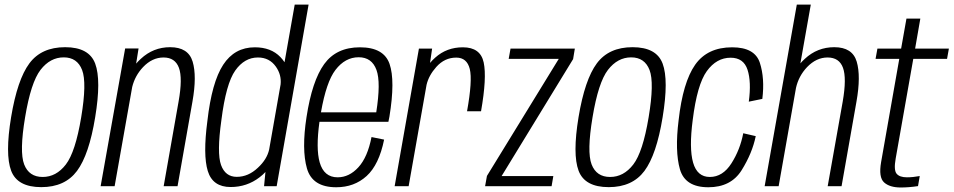

<svg xmlns="http://www.w3.org/2000/svg" viewBox="-20 -805 4122 830"><path d="M158.5 4Q55 4 28.2 -67Q1.5 -138 28 -298.5Q55 -461 107 -531Q159 -601 261.5 -601Q365 -601 391.5 -530Q418 -459 391.5 -298.5Q365 -136 312.8 -66Q260.5 4 158.5 4ZM164.5 -40Q223 -40 264.5 -93.8Q306 -147.5 331 -298Q356 -447.5 335 -502.2Q314 -557 255.5 -557Q197 -557 155.2 -503Q113.5 -449 88.5 -298Q63.5 -148.5 84.5 -94.2Q105.5 -40 164.5 -40Z M415 0 521 -595.5H579L568.5 -530Q577.5 -540.5 588.5 -550.5Q642.5 -601 715.5 -601Q794 -601 812.8 -538.5Q831.5 -476 812 -366L747.5 0H687.5L752 -366Q770 -467 753.5 -511.8Q737 -556.5 687 -556.5Q638 -556.5 598.5 -515Q563.5 -478 551.5 -429L475.5 0Z M1121.5 0 1127.5 -61.5Q1116.5 -49.5 1102 -38.5Q1047.5 3.5 977 3.5Q899.5 3.5 878.2 -65.8Q857 -135 876.5 -282Q895.5 -449.5 944.8 -525Q994 -600.5 1081.5 -600.5Q1151.5 -600.5 1192 -558.5Q1202.5 -547.5 1210 -536L1254 -785H1314L1176 0ZM1143.5 -158.5 1193 -440Q1197.5 -481.5 1172.5 -517Q1144.5 -556.5 1095 -556.5Q1037 -556.5 997 -500.2Q957 -444 937 -285.5Q917 -143 935.5 -91.8Q954 -40.5 1003.5 -40.5Q1053.5 -40.5 1095 -80Q1134 -116 1143.5 -158.5Z M1433.5 4.5Q1330 4.5 1306.8 -77.2Q1283.5 -159 1305 -298.5Q1329 -455.5 1381.5 -528Q1434 -600.5 1536 -600.5Q1639 -600.5 1664 -528.8Q1689 -457 1663.5 -301Q1661.5 -288 1659 -278.5H1361Q1345 -162.5 1362 -103Q1380.5 -38.5 1439.5 -38.5Q1489.5 -38.5 1529.2 -81.8Q1569 -125 1586 -212.5L1640.5 -201.5Q1618.5 -93 1565 -44.2Q1511.5 4.5 1433.5 4.5ZM1367.5 -319.5H1606.5Q1627 -449.5 1607.5 -502.5Q1587.5 -557.5 1530.5 -557.5Q1472 -557.5 1430 -502.5Q1390.5 -451 1367.5 -319.5Z M1999 -324Q2023 -457.5 2010.8 -506.8Q1998.5 -556 1952.5 -556Q1902 -556 1866 -515.5Q1833.5 -479 1824 -438.5L1746.5 0H1686L1791 -595H1848L1839 -533Q1849 -545 1861.5 -556Q1911 -600.5 1981 -600.5Q2057 -600.5 2071 -534.8Q2085 -469 2059.5 -324Z M2077 0 2085 -44.5 2395.5 -550.5H2179L2187 -595H2465L2457.5 -549.5L2148.5 -44H2372L2364.5 0Z M2611.5 4Q2508 4 2481.2 -67Q2454.5 -138 2481 -298.5Q2508 -461 2560 -531Q2612 -601 2714.5 -601Q2818 -601 2844.5 -530Q2871 -459 2844.5 -298.5Q2818 -136 2765.8 -66Q2713.5 4 2611.5 4ZM2617.5 -40Q2676 -40 2717.5 -93.8Q2759 -147.5 2784 -298Q2809 -447.5 2788 -502.2Q2767 -557 2708.5 -557Q2650 -557 2608.2 -503Q2566.5 -449 2541.5 -298Q2516.5 -148.5 2537.5 -94.2Q2558.5 -40 2617.5 -40Z M3042 4.5Q2941.5 4.5 2919.2 -73.5Q2897 -151.5 2913.5 -284.5Q2932 -449.5 2985 -525Q3038 -600.5 3145 -600.5Q3243 -600.5 3264.8 -533.5Q3286.5 -466.5 3275.5 -377.5L3217 -365.5Q3228.5 -451.5 3211.5 -503.5Q3194.5 -555.5 3138.5 -555.5Q3077.5 -555.5 3035.5 -497.5Q2993.5 -439.5 2974.5 -286Q2958.5 -164 2976.2 -102Q2994 -40 3048.5 -40Q3104.5 -40 3142 -99Q3179.5 -158 3193 -229L3247 -216.5Q3232 -143 3186 -69.2Q3140 4.5 3042 4.5Z M3285.5 0 3424.5 -785H3485L3440 -531Q3448.5 -541 3459 -550.5Q3513 -601 3586.5 -601Q3665 -601 3683.5 -538.5Q3702 -476 3682.5 -366L3618 0H3558L3623 -366Q3640.5 -467 3624.2 -511.8Q3608 -556.5 3557.5 -556.5Q3509 -556.5 3469 -515Q3432.5 -476.5 3421 -425L3346 0Z M3874 5.5Q3826 5.5 3801.8 -16.5Q3777.5 -38.5 3789 -104.5L3867.5 -550.5H3765L3773 -595H3875.5L3898.5 -724.5H3958.5L3936 -595H4082L4074 -550.5H3928L3852 -120Q3843 -69.5 3856 -54Q3869 -38.5 3900.5 -38.5Q3927 -38.5 3956 -44L3948.5 -0.5Q3909.5 5.5 3874 5.5Z"/></svg>

Font: Anybody Light
Style: Italic
Weight: 300
Italic angle: -10°
Designer: Tyler Finck
Foundry: Etcetera Type Company
Version: Version 1.010; ttfautohint (v1.8.3) -l 8 -r 50 -G 200 -x 14 